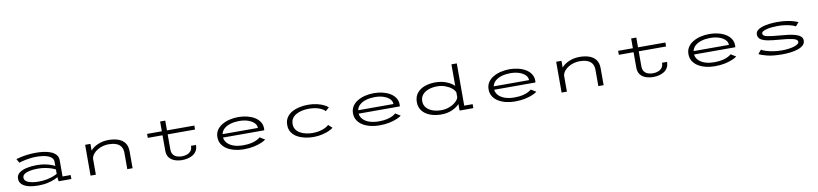

<svg xmlns="http://www.w3.org/2000/svg" viewBox="10 -1904 13066 3068"><g transform="rotate(-10 6543.0 -369.5)"><path d="M462.5 11Q376 11 308.2 -6.2Q240.5 -23.5 201.8 -60Q163 -96.5 163 -154Q163 -210 208.2 -245.5Q253.5 -281 329 -298Q404.5 -315 495 -315Q568.5 -315 627.2 -303.2Q686 -291.5 726.5 -276.2Q767 -261 785.5 -250V-315Q785.5 -355 760.8 -381Q736 -407 695.2 -421.5Q654.5 -436 605.8 -441.8Q557 -447.5 508.5 -447.5Q466 -447.5 421 -442.2Q376 -437 336 -429Q296 -421 267.5 -413.2Q239 -405.5 229 -401L192.5 -465.5Q213.5 -473 262 -484Q310.5 -495 376.8 -503.5Q443 -512 518.5 -512Q579 -512 641 -503.8Q703 -495.5 755 -475Q807 -454.5 838.8 -418.5Q870.5 -382.5 870.5 -327.5V-64.5H1002V0H795.5L787 -67.5Q770 -55.5 725.8 -37Q681.5 -18.5 614.5 -3.8Q547.5 11 462.5 11ZM480 -50Q560 -50 623.8 -64Q687.5 -78 729.2 -95.2Q771 -112.5 785.5 -121.5V-193Q768 -203.5 727.8 -218.5Q687.5 -233.5 629.5 -245Q571.5 -256.5 501 -256.5Q430 -256.5 373.5 -245.2Q317 -234 284.2 -211.2Q251.5 -188.5 251.5 -155Q251.5 -116 284 -93Q316.5 -70 368.8 -60Q421 -50 480 -50Z M1313.5 0V-500H1399.5V-391.5Q1446 -446 1524 -478.8Q1602 -511.5 1696 -511.5Q1778 -511.5 1846 -489Q1914 -466.5 1954.8 -414.2Q1995.5 -362 1995.5 -273.5V0H1909.5V-262.5Q1909.5 -329 1880.5 -368.8Q1851.5 -408.5 1800.5 -426Q1749.5 -443.5 1682.5 -443.5Q1636.5 -443.5 1589.8 -431Q1543 -418.5 1502.8 -394.5Q1462.5 -370.5 1435 -337Q1407.5 -303.5 1399.5 -262.5V0Z M2558 -187.5V-435.5H2319V-500H2558V-658.5H2641.5V-500H3085.5V-435.5H2641.5V-192Q2641.5 -138.5 2664.8 -107.5Q2688 -76.5 2725.5 -63.2Q2763 -50 2805.5 -50Q2847 -50 2886.2 -63.2Q2925.5 -76.5 2951 -107.2Q2976.5 -138 2976.5 -190.5H3057.5Q3057.5 -134 3034.8 -95.8Q3012 -57.5 2974.5 -34.2Q2937 -11 2891.5 -0.8Q2846 9.5 2801 9.5Q2738.5 9.5 2683 -9.2Q2627.5 -28 2592.8 -71Q2558 -114 2558 -187.5Z M3800 11Q3724 11 3654.8 -5.8Q3585.5 -22.5 3531.8 -55.5Q3478 -88.5 3447 -138Q3416 -187.5 3416 -253Q3416 -317 3447.5 -365.5Q3479 -414 3533.5 -446.5Q3588 -479 3656.8 -495.5Q3725.5 -512 3800 -512Q3874.5 -512 3942 -495.5Q4009.5 -479 4062 -447Q4114.5 -415 4144.8 -368Q4175 -321 4175 -259.5Q4175 -242 4172.5 -231.5H3503.5Q3509.5 -178.5 3547.5 -138.5Q3585.5 -98.5 3650.8 -76.2Q3716 -54 3803 -54Q3884 -54 3940 -67.8Q3996 -81.5 4030 -100.2Q4064 -119 4079.5 -133.5L4161 -83.5Q4140.5 -65.5 4090.8 -43.5Q4041 -21.5 3967.2 -5.2Q3893.5 11 3800 11ZM3802 -447.5Q3727.5 -447.5 3664.2 -429.5Q3601 -411.5 3559.2 -375.8Q3517.5 -340 3506 -286.5H4078.5V-289.5Q4078.5 -333 4043.2 -368.8Q4008 -404.5 3945.8 -426Q3883.5 -447.5 3802 -447.5Z M4930 11Q4867 11 4800 -2.5Q4733 -16 4676 -46.2Q4619 -76.5 4583.8 -126.8Q4548.5 -177 4548.5 -251Q4548.5 -325.5 4583.8 -375.8Q4619 -426 4676 -456Q4733 -486 4800 -499Q4867 -512 4930 -512Q5009.5 -512 5074.8 -496.5Q5140 -481 5186 -458.2Q5232 -435.5 5253 -413L5194.5 -362Q5163 -398 5095.2 -422.5Q5027.5 -447 4929.5 -447Q4876 -447 4823.8 -436.2Q4771.5 -425.5 4729 -402.2Q4686.5 -379 4661.2 -341.8Q4636 -304.5 4636 -251Q4636 -198.5 4661.2 -161.2Q4686.5 -124 4728.8 -100.5Q4771 -77 4823.2 -65.8Q4875.5 -54.5 4929 -54.5Q4994.5 -54.5 5048 -68Q5101.5 -81.5 5138.5 -101Q5175.5 -120.5 5192 -139L5253 -82.5Q5238 -66.5 5191.5 -44.5Q5145 -22.5 5077.2 -5.8Q5009.5 11 4930 11Z M6000 11Q5924 11 5854.8 -5.8Q5785.5 -22.5 5731.8 -55.5Q5678 -88.5 5647 -138Q5616 -187.5 5616 -253Q5616 -317 5647.5 -365.5Q5679 -414 5733.5 -446.5Q5788 -479 5856.8 -495.5Q5925.5 -512 6000 -512Q6074.5 -512 6142 -495.5Q6209.5 -479 6262 -447Q6314.5 -415 6344.8 -368Q6375 -321 6375 -259.5Q6375 -242 6372.5 -231.5H5703.5Q5709.5 -178.5 5747.5 -138.5Q5785.5 -98.5 5850.8 -76.2Q5916 -54 6003 -54Q6084 -54 6140 -67.8Q6196 -81.5 6230 -100.2Q6264 -119 6279.5 -133.5L6361 -83.5Q6340.5 -65.5 6290.8 -43.5Q6241 -21.5 6167.2 -5.2Q6093.5 11 6000 11ZM6002 -447.5Q5927.5 -447.5 5864.2 -429.5Q5801 -411.5 5759.2 -375.8Q5717.5 -340 5706 -286.5H6278.5V-289.5Q6278.5 -333 6243.2 -368.8Q6208 -404.5 6145.8 -426Q6083.5 -447.5 6002 -447.5Z M7004.5 11Q6906.5 11 6826.2 -18.8Q6746 -48.5 6698.8 -107Q6651.5 -165.5 6651.5 -251.5Q6651.5 -337.5 6697 -395.2Q6742.5 -453 6820.2 -482Q6898 -511 6994.5 -511Q7094 -511 7174.2 -479Q7254.5 -447 7301 -400.5V-750H7388V-64.5H7524.5V0H7301V-106Q7256.5 -57.5 7179.5 -23.2Q7102.5 11 7004.5 11ZM6739 -250.5Q6739 -189 6775.8 -145.5Q6812.5 -102 6875.8 -79.2Q6939 -56.5 7018 -56.5Q7087 -56.5 7147.5 -80.2Q7208 -104 7249 -140Q7290 -176 7301 -214V-295Q7288.5 -330.5 7247 -364.5Q7205.5 -398.5 7144.8 -421Q7084 -443.5 7014 -443.5Q6937 -443.5 6874.5 -421Q6812 -398.5 6775.5 -355.5Q6739 -312.5 6739 -250.5Z M8200 11Q8124 11 8054.8 -5.8Q7985.5 -22.5 7931.8 -55.5Q7878 -88.5 7847 -138Q7816 -187.5 7816 -253Q7816 -317 7847.5 -365.5Q7879 -414 7933.5 -446.5Q7988 -479 8056.8 -495.5Q8125.5 -512 8200 -512Q8274.5 -512 8342 -495.5Q8409.5 -479 8462 -447Q8514.5 -415 8544.8 -368Q8575 -321 8575 -259.5Q8575 -242 8572.5 -231.5H7903.5Q7909.5 -178.5 7947.5 -138.5Q7985.5 -98.5 8050.8 -76.2Q8116 -54 8203 -54Q8284 -54 8340 -67.8Q8396 -81.5 8430 -100.2Q8464 -119 8479.5 -133.5L8561 -83.5Q8540.5 -65.5 8490.8 -43.5Q8441 -21.5 8367.2 -5.2Q8293.5 11 8200 11ZM8202 -447.5Q8127.5 -447.5 8064.2 -429.5Q8001 -411.5 7959.2 -375.8Q7917.5 -340 7906 -286.5H8478.5V-289.5Q8478.5 -333 8443.2 -368.8Q8408 -404.5 8345.8 -426Q8283.5 -447.5 8202 -447.5Z M8956.5 0V-500H9042.5V-391.5Q9089 -446 9167 -478.8Q9245 -511.5 9339 -511.5Q9421 -511.5 9489 -489Q9557 -466.5 9597.8 -414.2Q9638.5 -362 9638.5 -273.5V0H9552.5V-262.5Q9552.5 -329 9523.5 -368.8Q9494.5 -408.5 9443.5 -426Q9392.5 -443.5 9325.5 -443.5Q9279.5 -443.5 9232.8 -431Q9186 -418.5 9145.8 -394.5Q9105.5 -370.5 9078 -337Q9050.5 -303.5 9042.5 -262.5V0Z M10201 -187.5V-435.5H9962V-500H10201V-658.5H10284.5V-500H10728.5V-435.5H10284.5V-192Q10284.5 -138.5 10307.8 -107.5Q10331 -76.5 10368.5 -63.2Q10406 -50 10448.5 -50Q10490 -50 10529.2 -63.2Q10568.5 -76.5 10594 -107.2Q10619.5 -138 10619.5 -190.5H10700.5Q10700.5 -134 10677.8 -95.8Q10655 -57.5 10617.5 -34.2Q10580 -11 10534.5 -0.8Q10489 9.5 10444 9.5Q10381.5 9.5 10326 -9.2Q10270.5 -28 10235.8 -71Q10201 -114 10201 -187.5Z M11443 11Q11367 11 11297.8 -5.8Q11228.5 -22.5 11174.8 -55.5Q11121 -88.5 11090 -138Q11059 -187.5 11059 -253Q11059 -317 11090.5 -365.5Q11122 -414 11176.5 -446.5Q11231 -479 11299.8 -495.5Q11368.5 -512 11443 -512Q11517.5 -512 11585 -495.5Q11652.5 -479 11705 -447Q11757.5 -415 11787.8 -368Q11818 -321 11818 -259.5Q11818 -242 11815.5 -231.5H11146.5Q11152.5 -178.5 11190.5 -138.5Q11228.5 -98.5 11293.8 -76.2Q11359 -54 11446 -54Q11527 -54 11583 -67.8Q11639 -81.5 11673 -100.2Q11707 -119 11722.5 -133.5L11804 -83.5Q11783.5 -65.5 11733.8 -43.5Q11684 -21.5 11610.2 -5.2Q11536.5 11 11443 11ZM11445 -447.5Q11370.5 -447.5 11307.2 -429.5Q11244 -411.5 11202.2 -375.8Q11160.5 -340 11149 -286.5H11721.5V-289.5Q11721.5 -333 11686.2 -368.8Q11651 -404.5 11588.8 -426Q11526.5 -447.5 11445 -447.5Z M12536.5 11Q12388 11 12291.8 -13.2Q12195.5 -37.5 12160.5 -60.5L12212 -122.5Q12233.5 -107 12283 -90.8Q12332.5 -74.5 12399.5 -63.5Q12466.5 -52.5 12540.5 -52.5Q12593 -52.5 12643.2 -58.5Q12693.5 -64.5 12734 -76.2Q12774.5 -88 12798.2 -105Q12822 -122 12822 -143.5Q12822 -183 12742.2 -201Q12662.5 -219 12521 -229Q12426.5 -236 12351.5 -248.8Q12276.5 -261.5 12233.2 -290Q12190 -318.5 12190 -372.5Q12190 -411.5 12220.8 -438.2Q12251.5 -465 12302.8 -481.2Q12354 -497.5 12417 -504.8Q12480 -512 12544.5 -512Q12633.5 -512 12701.8 -501.2Q12770 -490.5 12814.8 -476Q12859.5 -461.5 12879 -450.5L12827.5 -391Q12809 -404 12766.5 -417.2Q12724 -430.5 12665.8 -439.5Q12607.5 -448.5 12542 -448.5Q12495 -448.5 12448.2 -444Q12401.5 -439.5 12362.8 -430Q12324 -420.5 12300.5 -406.2Q12277 -392 12277 -372.5Q12277 -333 12345.2 -318.5Q12413.5 -304 12542 -294Q12611 -288.5 12676.8 -280.8Q12742.5 -273 12795.5 -258Q12848.5 -243 12880 -216.2Q12911.5 -189.5 12911.5 -147Q12911.5 -103.5 12879.8 -73.2Q12848 -43 12794.2 -24.5Q12740.5 -6 12673.5 2.5Q12606.5 11 12536.5 11Z"/></g></svg>

Font: Trispace Expanded Light
Style: Regular
Weight: 300
Width: 7
Designer: Tyler Finck
Foundry: Etcetera Type Company
Version: Version 1.210; ttfautohint (v1.8.3)